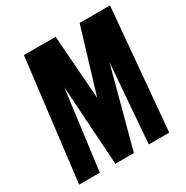

<svg xmlns="http://www.w3.org/2000/svg" viewBox="-182 -961 1075 1112"><g transform="rotate(-30 355.5 -405.0)"><path d="M30.3 0H168.5L237.8 -531.7L272.5 0H396.5L537.1 -526.9L496.1 0H632.8L704.1 -809.6H501L372.1 -383.3L340.3 -809.6H128.4Z"/></g></svg>

Font: Oswald
Style: Heavy
Weight: 800
Designer: Vernon Adams
Foundry: Vernon Adams
Version: 3.0; ttfautohint (v0.95.6-bc232) -l 8 -r 50 -G 200 -x 0 -w "